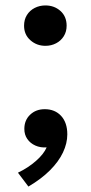

<svg xmlns="http://www.w3.org/2000/svg" viewBox="-20 -535 334 706"><path d="M147 -366.5Q115 -366.5 91.8 -387Q68.5 -407.5 68.5 -440.5Q68.5 -463 79 -479.8Q89.5 -496.5 107.5 -505.8Q125.5 -515 147 -515Q179.5 -515 202.2 -494.8Q225 -474.5 225 -440.5Q225 -418.5 214.5 -401.8Q204 -385 186.2 -375.8Q168.5 -366.5 147 -366.5ZM84.5 151 46 100Q83.5 82 112.2 56.8Q141 31.5 151.5 7Q128.5 8.5 110 0.2Q91.5 -8 80.5 -23.8Q69.5 -39.5 69.5 -61Q69.5 -93 90.8 -113.2Q112 -133.5 144.5 -133.5Q182 -133.5 204.8 -108.8Q227.5 -84 227.5 -41Q227.5 -8 211.5 25.8Q195.5 59.5 163.8 91.2Q132 123 84.5 151Z"/></svg>

Font: Geologica Cursive
Style: Regular
Weight: 400
Designer: Sindre Bremnes, Frode Helland
Foundry: Monokrom Skriftforlag AS
Version: Version 1.010;gftools[0.9.28]